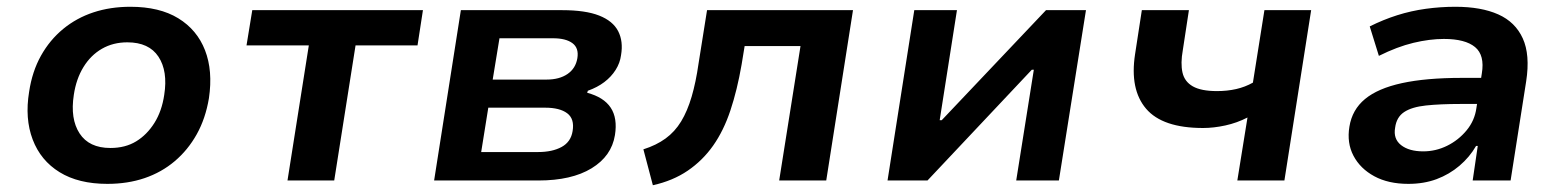

<svg xmlns="http://www.w3.org/2000/svg" viewBox="-20 -533 4610 567"><path d="M297 10Q212 10 156 -24.5Q100 -59 76.5 -121Q53 -183 66 -262Q75 -322 101 -368.5Q127 -415 166.5 -447.5Q206 -480 256 -496.5Q306 -513 365 -513Q451 -513 506.5 -479Q562 -445 585.5 -384.5Q609 -324 597 -243Q587 -183 561 -136.5Q535 -90 496 -57Q457 -24 407 -7Q357 10 297 10ZM306 -96Q350 -96 382 -115.5Q414 -135 436 -170Q458 -205 465 -253Q476 -323 448 -365.5Q420 -408 356 -408Q314 -408 281 -389Q248 -370 226.5 -335Q205 -300 198 -253Q187 -182 215 -139Q243 -96 306 -96Z M829 0 892 -399H708L725 -503H1229L1213 -399H1030L967 0Z M1262 0 1341 -503H1640Q1709 -503 1749.5 -487Q1790 -471 1805.5 -441Q1821 -411 1814 -370Q1811 -347 1798 -326.5Q1785 -306 1764.5 -290.5Q1744 -275 1716 -265L1714 -259Q1763 -246 1783.5 -215Q1804 -184 1796 -134Q1786 -72 1727 -36Q1668 0 1570 0ZM1401 -84H1569Q1611 -84 1638.5 -99Q1666 -114 1671 -146Q1677 -182 1655 -198.5Q1633 -215 1590 -215H1422ZM1435 -298H1594Q1632 -298 1656 -314.5Q1680 -331 1685 -361Q1690 -391 1670.5 -405.5Q1651 -420 1613 -420H1455Z M1908 14 1880 -92Q1918 -104 1945.5 -124Q1973 -144 1991.5 -174.5Q2010 -205 2022.5 -247.5Q2035 -290 2043 -346L2068 -503H2499L2420 0H2281L2344 -397H2179L2170 -342Q2157 -267 2137 -207Q2117 -147 2086 -103Q2055 -59 2011 -29Q1967 1 1908 14Z M2601 0 2680 -503H2806L2755 -178H2761L3069 -503H3187L3107 0H2981L3033 -327H3027L2719 0Z M3634 0 3664 -186Q3633 -170 3598.5 -162.5Q3564 -155 3533 -155Q3413 -155 3364.5 -212Q3316 -269 3332 -373L3352 -503H3491L3473 -385Q3466 -346 3472 -319Q3478 -292 3502.5 -278Q3527 -264 3574 -264Q3604 -264 3630.5 -270Q3657 -276 3680 -289L3714 -503H3852L3773 0Z M4139 10Q4080 10 4038.5 -12.5Q3997 -35 3977 -73Q3957 -111 3965 -159Q3973 -209 4011 -240.5Q4049 -272 4120 -287.5Q4191 -303 4296 -303H4373L4362 -226H4294Q4233 -226 4191 -221.5Q4149 -217 4126.5 -202Q4104 -187 4100 -156Q4094 -123 4117.5 -104.5Q4141 -86 4183 -86Q4220 -86 4253.5 -102.5Q4287 -119 4311 -148Q4335 -177 4340 -214L4356 -316Q4365 -370 4336 -394Q4307 -418 4244 -418Q4202 -418 4154 -406.5Q4106 -395 4052 -368L4025 -455Q4065 -475 4106 -488Q4147 -501 4190.5 -507Q4234 -513 4278 -513Q4354 -513 4404.5 -490.5Q4455 -468 4477 -419.5Q4499 -371 4487 -293L4441 0H4329L4344 -102H4339Q4320 -69 4290 -43.5Q4260 -18 4222.5 -4Q4185 10 4139 10Z"/></svg>

Font: Nunito Sans 6pt
Style: Bold Italic
Weight: 700
Italic angle: -9°
Version: Version 3.101;gftools[0.9.27]